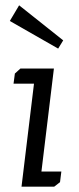

<svg xmlns="http://www.w3.org/2000/svg" viewBox="-20 -703 296 723"><path d="M199 -520 17 -624 52 -683 218 -551ZM36 -426 57 -445H183L136 -57H211L206 -17L184 0H61L108 -388H31Z"/></svg>

Font: Zilla Slab
Style: Italic
Weight: 400
Italic angle: -6°
Designer: Typotheque.com
Foundry: Typotheque type foundry
Version: Version 1.1; 2017; ttfautohint (v1.6)